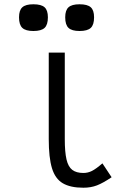

<svg xmlns="http://www.w3.org/2000/svg" viewBox="-20 -864 640 898"><path d="M370 14Q309 14 273.5 -7Q238 -28 223 -77.5Q208 -127 208 -213V-618H283V-213Q283 -153 291 -118.5Q299 -84 318 -69.5Q337 -55 370 -55Q391 -55 410 -64.5Q429 -74 459 -100L502 -35Q462 -8 433.5 3Q405 14 370 14ZM352 -719Q316 -719 300.5 -733.5Q285 -748 285 -783Q285 -816 300.5 -830Q316 -844 352 -844Q389 -844 404.5 -830Q420 -816 420 -783Q420 -748 404.5 -733.5Q389 -719 352 -719ZM136 -719Q100 -719 84.5 -733.5Q69 -748 69 -783Q69 -816 84.5 -830Q100 -844 136 -844Q173 -844 188.5 -830Q204 -816 204 -783Q204 -748 188.5 -733.5Q173 -719 136 -719Z"/></svg>

Font: Victor Mono
Style: Regular
Weight: 400
Monospace: yes
Designer: Rune Bjørnerås
Version: Version 1.561;gftools[0.9.30]